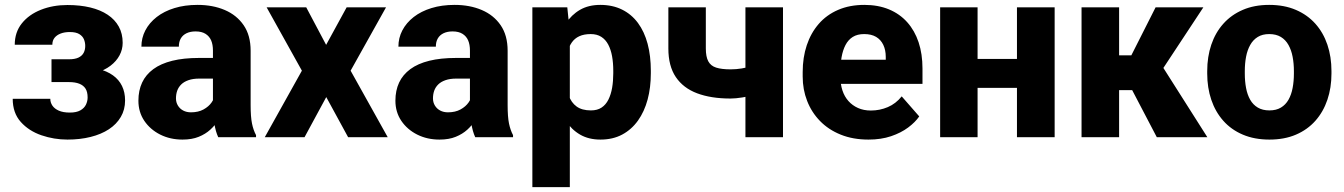

<svg xmlns="http://www.w3.org/2000/svg" viewBox="-20 -558 5465 781"><path d="M295.9 -252H189.5V-316.9H260.7Q284.7 -316.9 299.1 -323.7Q313.5 -330.6 320.1 -342.8Q326.7 -355 326.7 -371.1Q326.7 -385.3 321.5 -397.9Q316.4 -410.6 302.7 -419.2Q289.1 -427.7 263.7 -427.7Q242.7 -427.7 226.8 -421.6Q210.9 -415.5 201.9 -404.3Q192.9 -393.1 192.9 -376H40Q40 -426.8 68.8 -462.9Q97.7 -499 146.5 -518.3Q195.3 -537.6 254.4 -537.6Q305.7 -537.6 347.2 -527.6Q388.7 -517.6 418 -498Q447.3 -478.5 463.1 -450Q479 -421.4 479 -383.8Q479 -356.9 466.3 -333Q453.6 -309.1 429.7 -290.8Q405.8 -272.5 371.8 -262.2Q337.9 -252 295.9 -252ZM189.5 -287.1H295.9Q342.8 -287.1 378.9 -278.1Q415 -269 439.5 -251.5Q463.9 -233.9 476.3 -208.3Q488.8 -182.6 488.8 -149.4Q488.8 -111.8 471.4 -82.3Q454.1 -52.7 422.9 -32.2Q391.6 -11.7 348.6 -1Q305.7 9.8 254.4 9.8Q199.7 9.8 148.4 -7.8Q97.2 -25.4 64.5 -62Q31.7 -98.6 31.7 -156.2H184.6Q184.6 -141.1 193.1 -128.4Q201.7 -115.7 219.2 -107.9Q236.8 -100.1 264.2 -100.1Q291 -100.1 306.9 -109.1Q322.8 -118.2 329.6 -132.3Q336.4 -146.5 336.4 -161.6Q336.4 -184.1 327.9 -197.5Q319.3 -210.9 302.5 -217.5Q285.6 -224.1 260.7 -224.1H189.5Z M846.2 -126V-352.5Q846.2 -376.5 838.9 -393.6Q831.5 -410.6 815.9 -420.4Q800.3 -430.2 775.4 -430.2Q754.4 -430.2 739 -422.9Q723.6 -415.5 715.6 -401.9Q707.5 -388.2 707.5 -368.2H555.2Q555.2 -403.8 571.3 -434.6Q587.4 -465.3 617.4 -488.8Q647.5 -512.2 689.5 -525.1Q731.4 -538.1 783.7 -538.1Q845.7 -538.1 894.3 -517.3Q942.9 -496.6 971.2 -455.3Q999.5 -414.1 999.5 -351.6V-130.4Q999.5 -82.5 1005.1 -55.4Q1010.7 -28.3 1021.5 -8.3V0H867.7Q856.9 -22.9 851.6 -56.9Q846.2 -90.8 846.2 -126ZM865.2 -322.3 866.2 -238.3H790.5Q765.1 -238.3 746.8 -231.9Q728.5 -225.6 717.3 -214.6Q706.1 -203.6 700.9 -189.2Q695.8 -174.8 695.8 -157.7Q695.8 -141.6 703.6 -128.7Q711.4 -115.7 725.1 -108.4Q738.8 -101.1 756.8 -101.1Q786.6 -101.1 807.9 -112.8Q829.1 -124.5 840.8 -141.4Q852.5 -158.2 852.5 -172.9L889.2 -109.4Q880.4 -89.8 867.7 -69.1Q855 -48.3 835.4 -30.5Q815.9 -12.7 788.3 -1.5Q760.7 9.8 722.2 9.8Q672.4 9.8 631.8 -10.5Q591.3 -30.8 567.1 -66.4Q543 -102.1 543 -148.4Q543 -189.9 558.1 -222.2Q573.2 -254.4 603.8 -276.9Q634.3 -299.3 680.7 -310.8Q727.1 -322.3 789.1 -322.3Z M1225.6 -528.3 1306.6 -375.5 1390.1 -528.3H1550.3L1406.2 -270.5L1557.1 0H1396L1307.1 -163.1L1218.8 0H1057.1L1208 -270.5L1064.5 -528.3Z M1891.6 -126V-352.5Q1891.6 -376.5 1884.3 -393.6Q1877 -410.6 1861.3 -420.4Q1845.7 -430.2 1820.8 -430.2Q1799.8 -430.2 1784.4 -422.9Q1769 -415.5 1761 -401.9Q1752.9 -388.2 1752.9 -368.2H1600.6Q1600.6 -403.8 1616.7 -434.6Q1632.8 -465.3 1662.8 -488.8Q1692.9 -512.2 1734.9 -525.1Q1776.9 -538.1 1829.1 -538.1Q1891.1 -538.1 1939.7 -517.3Q1988.3 -496.6 2016.6 -455.3Q2044.9 -414.1 2044.9 -351.6V-130.4Q2044.9 -82.5 2050.5 -55.4Q2056.2 -28.3 2066.9 -8.3V0H1913.1Q1902.3 -22.9 1897 -56.9Q1891.6 -90.8 1891.6 -126ZM1910.6 -322.3 1911.6 -238.3H1835.9Q1810.5 -238.3 1792.2 -231.9Q1773.9 -225.6 1762.7 -214.6Q1751.5 -203.6 1746.3 -189.2Q1741.2 -174.8 1741.2 -157.7Q1741.2 -141.6 1749 -128.7Q1756.8 -115.7 1770.5 -108.4Q1784.2 -101.1 1802.2 -101.1Q1832 -101.1 1853.3 -112.8Q1874.5 -124.5 1886.2 -141.4Q1897.9 -158.2 1897.9 -172.9L1934.6 -109.4Q1925.8 -89.8 1913.1 -69.1Q1900.4 -48.3 1880.9 -30.5Q1861.3 -12.7 1833.7 -1.5Q1806.2 9.8 1767.6 9.8Q1717.8 9.8 1677.2 -10.5Q1636.7 -30.8 1612.5 -66.4Q1588.4 -102.1 1588.4 -148.4Q1588.4 -189.9 1603.5 -222.2Q1618.7 -254.4 1649.2 -276.9Q1679.7 -299.3 1726.1 -310.8Q1772.5 -322.3 1834.5 -322.3Z M2297.9 -426.8V203.1H2145.5V-528.3H2287.6ZM2627.4 -270V-259.8Q2627.4 -202.1 2614.3 -153.1Q2601.1 -104 2575 -67.4Q2548.8 -30.8 2510.7 -10.5Q2472.7 9.8 2422.4 9.8Q2374.5 9.8 2339.6 -10.5Q2304.7 -30.8 2281 -67.1Q2257.3 -103.5 2242.9 -150.6Q2228.5 -197.8 2220.7 -251.5V-271.5Q2228.5 -328.6 2243.2 -377.4Q2257.8 -426.3 2281.2 -462.2Q2304.7 -498 2339.4 -518.1Q2374 -538.1 2421.9 -538.1Q2471.7 -538.1 2510.3 -519Q2548.8 -500 2575 -464.6Q2601.1 -429.2 2614.3 -379.9Q2627.4 -330.6 2627.4 -270ZM2474.6 -259.8V-270Q2474.6 -302.2 2469.7 -329.3Q2464.8 -356.4 2454.1 -376.7Q2443.4 -397 2425.8 -408.2Q2408.2 -419.4 2382.8 -419.4Q2355.5 -419.4 2336.4 -410.6Q2317.4 -401.9 2305.7 -385Q2293.9 -368.2 2288.8 -343.8Q2283.7 -319.3 2283.2 -288.1V-234.4Q2283.7 -197.8 2293.7 -169.2Q2303.7 -140.6 2325.4 -124.8Q2347.2 -108.9 2383.8 -108.9Q2409.7 -108.9 2427 -120.4Q2444.3 -131.8 2454.8 -152.8Q2465.3 -173.8 2470 -201.2Q2474.6 -228.5 2474.6 -259.8Z M3165 -528.3V0H3012.2V-528.3ZM3089.8 -306.2V-187.5Q3076.7 -179.7 3051.8 -172.9Q3026.9 -166 2999.5 -161.6Q2972.2 -157.2 2951.7 -157.2Q2872.1 -157.2 2815.7 -178.5Q2759.3 -199.7 2729 -244.6Q2698.7 -289.6 2698.7 -360.8V-528.3H2851.1V-360.8Q2851.1 -327.1 2861.1 -308.6Q2871.1 -290 2893.1 -283Q2915 -275.9 2951.7 -275.9Q2974.6 -275.9 2996.6 -279.5Q3018.6 -283.2 3041.7 -290Q3064.9 -296.9 3089.8 -306.2Z M3512.7 9.8Q3449.7 9.8 3399.9 -10.3Q3350.1 -30.3 3315.7 -65.7Q3281.2 -101.1 3263.2 -147.5Q3245.1 -193.8 3245.1 -246.6V-265.1Q3245.1 -324.2 3261.7 -374Q3278.3 -423.8 3310.3 -460.7Q3342.3 -497.6 3389.2 -517.8Q3436 -538.1 3496.1 -538.1Q3552.2 -538.1 3596.2 -519.8Q3640.1 -501.5 3670.4 -467.5Q3700.7 -433.6 3716.6 -386Q3732.4 -338.4 3732.4 -279.3V-216.8H3306.6V-314.9H3583V-326.7Q3583 -354.5 3573 -375.5Q3563 -396.5 3543.7 -408Q3524.4 -419.4 3495.1 -419.4Q3467.3 -419.4 3448.7 -407.7Q3430.2 -396 3419.2 -374.8Q3408.2 -353.5 3403.3 -325.4Q3398.4 -297.4 3398.4 -265.1V-246.6Q3398.4 -215.8 3406.7 -190.4Q3415 -165 3431.2 -147Q3447.3 -128.9 3470.2 -118.7Q3493.2 -108.4 3522.5 -108.4Q3558.6 -108.4 3591.3 -122.3Q3624 -136.2 3647.9 -166L3719.2 -84.5Q3703.1 -61 3674.1 -39.3Q3645 -17.6 3604.5 -3.9Q3564 9.8 3512.7 9.8Z M4169.4 -318.4V-200.7H3903.3V-318.4ZM3956.5 -528.3V0H3804.2V-528.3ZM4270 -528.3V0H4116.7V-528.3Z M4532.2 -528.3V0H4379.4V-528.3ZM4875 -528.3 4652.8 -191.4H4508.8L4491.2 -333H4582L4680.7 -528.3ZM4685.5 0 4570.8 -219.2 4708.5 -287.6 4891.1 0Z M4890.6 -258.8V-269Q4890.6 -327.1 4907.2 -376.2Q4923.8 -425.3 4956.1 -461.4Q4988.3 -497.6 5035.2 -517.8Q5082 -538.1 5142.6 -538.1Q5204.1 -538.1 5251.2 -517.8Q5298.3 -497.6 5330.6 -461.4Q5362.8 -425.3 5379.4 -376.2Q5396 -327.1 5396 -269V-258.8Q5396 -201.2 5379.4 -152.1Q5362.8 -103 5330.6 -66.7Q5298.3 -30.3 5251.5 -10.3Q5204.6 9.8 5143.6 9.8Q5083 9.8 5035.6 -10.3Q4988.3 -30.3 4956.1 -66.7Q4923.8 -103 4907.2 -152.1Q4890.6 -201.2 4890.6 -258.8ZM5043.5 -269V-258.8Q5043.5 -227.5 5048.6 -200.2Q5053.7 -172.9 5065.4 -152.3Q5077.1 -131.8 5096.4 -120.4Q5115.7 -108.9 5143.6 -108.9Q5171.4 -108.9 5190.4 -120.4Q5209.5 -131.8 5221.2 -152.3Q5232.9 -172.9 5238 -200.2Q5243.2 -227.5 5243.2 -258.8V-269Q5243.2 -299.8 5238 -326.9Q5232.9 -354 5221.2 -375Q5209.5 -396 5190.2 -407.7Q5170.9 -419.4 5142.6 -419.4Q5115.2 -419.4 5096.2 -407.7Q5077.1 -396 5065.4 -375Q5053.7 -354 5048.6 -326.9Q5043.5 -299.8 5043.5 -269Z"/></svg>

Font: Roboto ExtraBold
Style: Regular
Weight: 800
Designer: Christian Robertson
Foundry: Google
Version: Version 3.009; 2024